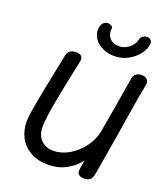

<svg xmlns="http://www.w3.org/2000/svg" viewBox="-166 -1051 1011 1168"><g transform="rotate(20 339.5 -467.5)"><path d="M677 -671Q677 -665 676 -662Q658 -567 642 -468Q638 -437 635 -424Q626 -362 590 -151L572 -46Q567 -20 554.5 -8.5Q542 3 517 3Q472 3 472 -33Q472 -42 473 -46Q477 -68 479 -81Q481 -94 482 -101Q449 -57 397 -29Q345 -1 282 -1Q213 -1 165 -29Q117 -57 93.5 -103Q70 -149 70 -204Q70 -242 86.5 -331Q103 -420 143 -615L152 -660Q160 -703 210 -703Q252 -703 252 -671Q252 -663 251 -659Q207 -454 189.5 -354Q172 -254 172 -208Q172 -155 201.5 -123.5Q231 -92 284 -92Q335 -92 385 -121.5Q435 -151 470.5 -199.5Q506 -248 516 -301Q537 -414 578 -664Q581 -685 594.5 -697Q608 -709 631 -709Q653 -709 665 -698.5Q677 -688 677 -671ZM286 -878Q286 -892 291 -904Q296 -919 306.5 -927Q317 -935 331 -935Q344 -935 354 -929Q364 -923 363 -912Q362 -907 362 -898Q363 -864 384.5 -845Q406 -826 441 -826Q475 -826 505 -849.5Q535 -873 542 -909Q545 -923 558 -930.5Q571 -938 585 -938Q599 -938 608 -928.5Q617 -919 616 -905Q612 -868 585.5 -834.5Q559 -801 519 -780.5Q479 -760 436 -760Q393 -760 359 -775.5Q325 -791 305.5 -818Q286 -845 286 -878Z"/></g></svg>

Font: Mali Medium
Style: Italic
Weight: 500
Italic angle: -10°
Version: Version 1.000; ttfautohint (v1.6)